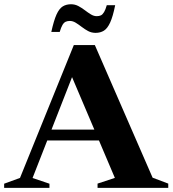

<svg xmlns="http://www.w3.org/2000/svg" viewBox="-32 -906 832 926"><path d="M168 -228.5V-281H511.5V-228.5ZM704 -49 779.5 -20.5V0H438.5V-20.5L522 -48L304 -561L328 -566L125 -47.5L206.5 -20V0H-12V-20L64.5 -48L324 -688.5H425.5ZM523.5 -881Q512.5 -826 499.2 -797.2Q486 -768.5 469 -758Q452 -747.5 429 -747.5Q409.5 -747.5 393 -756.2Q376.5 -765 361.8 -776.5Q347 -788 333 -796.5Q319 -805 305 -805Q293 -805 284.5 -801Q276 -797 269.2 -785.5Q262.5 -774 256 -752H215.5Q227.5 -807 240.5 -835.8Q253.5 -864.5 270.5 -875Q287.5 -885.5 310.5 -885.5Q329.5 -885.5 346 -876.8Q362.5 -868 377.5 -856.5Q392.5 -845 406.5 -836.5Q420.5 -828 434.5 -828Q446.5 -828 454.8 -832Q463 -836 470 -847.8Q477 -859.5 483 -881Z"/></svg>

Font: Newsreader 36pt
Style: Bold
Weight: 700
Designer: Hugues Gentile
Foundry: Production Type
Version: Version 1.003